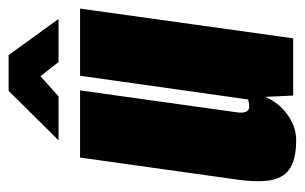

<svg xmlns="http://www.w3.org/2000/svg" viewBox="-151 -550 708 446"><g transform="rotate(-90 203.0 -327.0)"><path d="M100 7Q67 7 46.5 -1.5Q26 -10 16.5 -26.5Q7 -43 5.5 -67.5Q4 -92 8 -124L60 -495H216L165 -130Q164 -123 164.5 -118Q165 -113 166.5 -109.5Q168 -106 171 -104Q174 -102 178 -102Q181 -102 184 -102.5Q187 -103 190 -103.5Q193 -104 195 -105L250 -495H406L337 0H204L201 -65Q188 -34 160 -13.5Q132 7 100 7ZM100 -545 215 -661H298L382 -545H282L249 -587L202 -545Z"/></g></svg>

Font: Alumni Sans Black
Style: Italic
Weight: 900
Italic angle: -8°
Version: Version 1.016